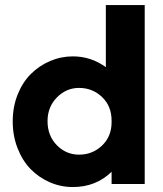

<svg xmlns="http://www.w3.org/2000/svg" viewBox="-20 -735 651 767"><path d="M558.1 -714.8V0H425.8V-48.8Q363.3 12.2 271 12.2Q222.7 12.2 179 -6.8Q135.3 -25.9 102.5 -59.3Q69.8 -92.8 50.3 -142.6Q30.8 -192.4 30.8 -250Q30.8 -308.1 50.5 -357.4Q70.3 -406.7 103.5 -439.7Q136.7 -472.7 180.2 -491.2Q223.6 -509.8 271 -509.8Q343.3 -509.8 402.8 -466.8V-714.8ZM169.9 -251Q169.9 -192.9 207 -155Q244.1 -117.2 295.9 -117.2Q349.6 -117.2 387.7 -153.6Q425.8 -189.9 425.8 -247.1V-252.9Q425.8 -311 387.7 -347.4Q349.6 -383.8 295.9 -383.8Q244.6 -383.8 207.3 -345.7Q169.9 -307.6 169.9 -251Z"/></svg>

Font: Human Sans
Style: Bold
Weight: 700
Designer: Tim Radville
Foundry: Continuum
Version: Version 1.000;FEAKit 1.0